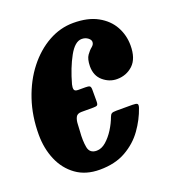

<svg xmlns="http://www.w3.org/2000/svg" viewBox="-105 -613 639 705"><g transform="rotate(-20 214.5 -260.0)"><path d="M428.5 -380.5Q428.5 -329.5 402.8 -305.2Q377 -281 340 -281Q310.5 -281 286.2 -301.5Q262 -322 262 -359Q262.5 -387.5 272.2 -401.2Q282 -415 291.8 -422.8Q301.5 -430.5 301.5 -440.5Q301.5 -449 291.5 -456.5Q281.5 -464 267.5 -464Q241 -464 217.5 -421.5Q194 -379 177.5 -319.5Q174.5 -307.5 176.5 -300Q178.5 -292.5 192 -292.5H220.5Q232 -292.5 236.5 -289.8Q241 -287 241 -275.5V-230.5Q241 -218 237 -215.2Q233 -212.5 221.5 -212.5H175.5Q159 -212.5 153.5 -201.5Q148 -190.5 147.5 -175.2Q147 -160 146 -147.5Q143 -111.5 147.8 -85.5Q152.5 -59.5 180 -59.5Q199 -59.5 216.8 -75Q234.5 -90.5 248.8 -113.2Q263 -136 271 -158Q274 -166.5 278.8 -169.8Q283.5 -173 297 -173H360Q375 -173 379 -169.5Q383 -166 379 -154Q365 -113 338.2 -75.5Q311.5 -38 269.2 -14Q227 10 167 10Q112.5 10 75 -17Q37.5 -44 18.5 -88.8Q-0.5 -133.5 -0.5 -187.5Q-0.5 -260 20.5 -322.5Q41.5 -385 78 -431.5Q114.5 -478 161 -504Q207.5 -530 258.5 -530Q315.5 -530 353.2 -509.2Q391 -488.5 409.8 -454.5Q428.5 -420.5 428.5 -380.5Z"/></g></svg>

Font: Besley* Condensed
Style: Bold Italic
Weight: 700
Width: 3
Italic angle: -13°
Designer: Owen Earl
Foundry: indestructible type*
Version: Version 3.000; ttfautohint (v1.8.3)